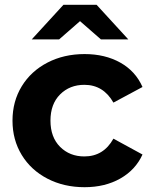

<svg xmlns="http://www.w3.org/2000/svg" viewBox="-20 -771 631 799"><path d="M32 -269Q32 -349 70.5 -412Q109 -475 177.5 -510.5Q246 -546 332 -546Q417 -546 480.5 -510.5Q544 -475 573 -409L452 -344Q410 -418 331 -418Q270 -418 230 -378Q190 -338 190 -269Q190 -200 230 -160Q270 -120 331 -120Q411 -120 452 -194L573 -128Q544 -64 480.5 -28Q417 8 332 8Q246 8 177.5 -27.5Q109 -63 70.5 -126Q32 -189 32 -269ZM400 -607 313 -683 226 -607H112L244 -751H382L514 -607Z"/></svg>

Font: Idrija
Style: Bold
Weight: 700
Designer: Julieta Ulanovsky
Foundry: Julieta Ulanovsky
Version: Version 7.200